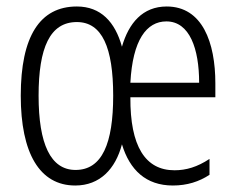

<svg xmlns="http://www.w3.org/2000/svg" viewBox="-20 -613 729 592"><path d="M494 -593C420 -593 377 -542 356 -469C335 -545 291 -593 217 -593C103 -593 44 -501 44 -318C44 -141 102 -41 212 -41C288 -41 336 -92 356 -168C380 -89 430 -41 513 -41C557 -41 594 -53 626 -74V-123C588 -98 554 -88 518 -88C428 -88 381 -162 382 -313H644V-356C644 -482 604 -593 494 -593ZM493 -547C565 -547 594 -462 594 -358H382C389 -490 432 -547 493 -547ZM217 -545C295 -545 329 -466 329 -318C329 -171 295 -89 213 -89C136 -89 99 -169 99 -318C99 -466 134 -545 217 -545Z"/></svg>

Font: Noto Sans Tamil UI ExtraCondensed Light
Style: Regular
Weight: 300
Width: 2
Designer: Jelle Bosma - Monotype Design Team
Foundry: Monotype Imaging Inc.
Version: Version 2.004